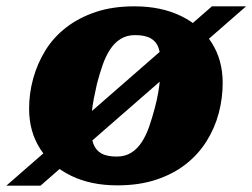

<svg xmlns="http://www.w3.org/2000/svg" viewBox="-60 -572 798 607"><path d="M309 -77Q335 -77 354.5 -89Q374 -101 388 -122.5Q402 -144 411.5 -171.5Q421 -199 429 -229Q436 -255 440 -278Q444 -301 446 -324Q448 -347 448 -371Q448 -400 441.5 -420Q435 -440 417 -450.5Q399 -461 367 -461Q341 -461 321.5 -449Q302 -437 288 -415.5Q274 -394 264.5 -366.5Q255 -339 247 -309Q241 -283 236.5 -260Q232 -237 230 -214Q228 -191 228 -167Q228 -138 235 -118Q242 -98 259.5 -87.5Q277 -77 309 -77ZM-40 15 610 -552H718L68 15ZM32 -228Q32 -277 45 -324Q58 -371 83.5 -412.5Q109 -454 149 -485Q189 -516 242.5 -534Q296 -552 365 -552Q449 -552 512 -521.5Q575 -491 609.5 -436.5Q644 -382 644 -310Q644 -261 631.5 -214Q619 -167 593 -125.5Q567 -84 527.5 -53Q488 -22 434 -4Q380 14 311 14Q227 14 164.5 -16.5Q102 -47 67 -101.5Q32 -156 32 -228Z"/></svg>

Font: Roboto Serif 20pt ExtraBold
Style: Italic
Weight: 800
Italic angle: -10°
Version: Version 1.007